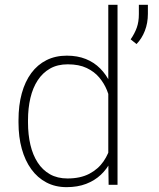

<svg xmlns="http://www.w3.org/2000/svg" viewBox="-20 -770 664 800"><path d="M431.2 -102.5V-750H469.7V0H432.6ZM57.1 -259.3V-269.5Q57.1 -331.5 70.8 -381.1Q84.5 -430.7 110.4 -465.6Q136.2 -500.5 173.6 -519.3Q210.9 -538.1 258.3 -538.1Q302.7 -538.1 337.4 -524.2Q372.1 -510.3 397.5 -484.6Q422.9 -459 439.2 -424.6Q455.6 -390.1 463.4 -348.6V-166.5Q457.5 -129.9 441.7 -97.9Q425.8 -65.9 400.1 -41.7Q374.5 -17.6 338.9 -3.9Q303.2 9.8 257.3 9.8Q210.4 9.8 173.3 -9.8Q136.2 -29.3 110.4 -64.9Q84.5 -100.6 70.8 -149.9Q57.1 -199.2 57.1 -259.3ZM96.7 -269.5V-259.3Q96.7 -209 106.7 -166.5Q116.7 -124 137 -92.8Q157.2 -61.5 188.2 -43.9Q219.2 -26.4 261.2 -26.4Q314.9 -26.4 352.1 -45.9Q389.2 -65.4 411.4 -97.7Q433.6 -129.9 442.4 -168.9V-341.3Q437 -366.2 425.5 -394.3Q414.1 -422.4 393.8 -446.8Q373.5 -471.2 341.3 -486.6Q309.1 -502 262.2 -502Q219.7 -502 188.7 -484.4Q157.7 -466.8 137.2 -435.5Q116.7 -404.3 106.7 -361.8Q96.7 -319.3 96.7 -269.5ZM596.2 -750V-712.4Q596.2 -673.8 583.5 -641.4Q570.8 -608.9 548.8 -586.4L524.4 -606Q541.5 -630.9 550 -655Q558.6 -679.2 558.6 -711.4V-750Z"/></svg>

Font: Roboto ExtraLight
Style: Regular
Weight: 250
Designer: Christian Robertson
Foundry: Google
Version: Version 3.009; 2024